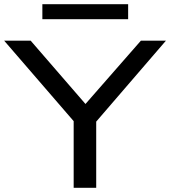

<svg xmlns="http://www.w3.org/2000/svg" viewBox="-32 -900 815 920"><path d="M321 0V-358L343 -294L-12 -705H115L386 -392H369L643 -705H763L409 -294L429 -358V0ZM171 -808V-880H582V-808Z"/></svg>

Font: Nunito Sans 10pt Expanded Medium
Style: Regular
Weight: 500
Width: 7
Designer: Vernon Adams
Foundry: Vernon Adams
Version: Version 3.101;gftools[0.9.27]